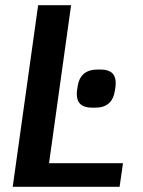

<svg xmlns="http://www.w3.org/2000/svg" viewBox="-20 -720 553 740"><path d="M454 -91 441 0H29L127 -700H254L169 -91ZM276 -357Q276 -367 277 -372L279 -385Q288 -452 356 -452H368Q426 -452 426 -400Q426 -390 425 -385L423 -372Q414 -305 347 -305H335Q276 -305 276 -357Z"/></svg>

Font: Krub SemiBold
Style: Italic
Weight: 600
Italic angle: -8°
Designer: Ekaluck Peanpanawate
Foundry: Cadson Demak Co.,Ltd.
Version: Version 1.000; ttfautohint (v1.6)